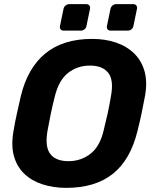

<svg xmlns="http://www.w3.org/2000/svg" viewBox="-20 -898 743 928"><path d="M300 10Q238 10 185.5 -7Q133 -24 97.5 -58Q62 -92 47.5 -143Q33 -194 45 -263Q52 -306 61.5 -348.5Q71 -391 81 -435Q114 -570 199.5 -640Q285 -710 426 -710Q488 -710 540 -692.5Q592 -675 628 -640Q664 -605 678.5 -554Q693 -503 681 -435Q673 -391 664 -348.5Q655 -306 644 -263Q610 -125 525 -57.5Q440 10 300 10ZM311 -119Q371 -119 417 -154.5Q463 -190 481 -268Q492 -312 500.5 -350.5Q509 -389 516 -432Q531 -510 503.5 -545.5Q476 -581 415 -581Q354 -581 309 -545.5Q264 -510 245 -432Q234 -389 226 -350.5Q218 -312 210 -268Q196 -190 222.5 -154.5Q249 -119 311 -119ZM515 -750Q505 -750 500 -756Q495 -762 497 -773L514 -855Q516 -865 524 -871.5Q532 -878 542 -878H624Q634 -878 639 -871.5Q644 -865 642 -855L625 -773Q623 -762 615 -756Q607 -750 597 -750ZM288 -750Q278 -750 273 -756Q268 -762 270 -773L287 -855Q289 -865 297 -871.5Q305 -878 315 -878H397Q407 -878 412 -871.5Q417 -865 415 -855L398 -773Q396 -762 388 -756Q380 -750 370 -750Z"/></svg>

Font: Rubik Light SemiBold
Style: Italic
Weight: 600
Italic angle: -12°
Version: Version 2.104